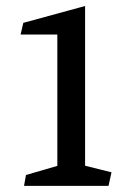

<svg xmlns="http://www.w3.org/2000/svg" viewBox="-20 -608 439 628"><path d="M47.4 -495.1 56.2 -533.2 258.3 -588.4V-65.9L344.7 -44.4L335 0H58.6L64.9 -35.6L167.5 -65.4V-495.1Z"/></svg>

Font: Vesper Libre
Style: Regular
Weight: 400
Designer: Robert Keller & Kimya Gandhi
Foundry: Mota Italic
Version: Version 1.058